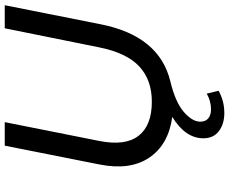

<svg xmlns="http://www.w3.org/2000/svg" viewBox="-98 -642 964 808"><g transform="rotate(-90 384.0 -238.0)"><path d="M669 -700H766L686 -297Q637 -49 445 -3Q358 18 317 53.5Q276 89 276 123Q276 145 290 156.5Q304 168 327 168Q363 168 394 150L406 200Q386 211 363 217.5Q340 224 312 224Q266 224 236 201Q206 178 206 136Q206 60 296 5Q179 -11 124.5 -92Q70 -173 96 -302L175 -700H274L195 -303Q173 -193 216.5 -137Q260 -81 360 -81Q452 -81 509 -134.5Q566 -188 589 -304Z"/></g></svg>

Font: Montserrat Medium
Style: Italic
Weight: 500
Italic angle: -11.3°
Designer: Julieta Ulanovsky
Foundry: Julieta Ulanovsky
Version: Version 9.000; ttfautohint (v1.8.4.7-5d5b)